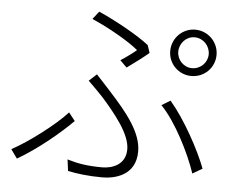

<svg xmlns="http://www.w3.org/2000/svg" viewBox="-54 -814 1107 904"><g transform="rotate(5 500.0 -362.0)"><path d="M766 -595C766 -635 798 -669 837 -669C878 -669 910 -635 910 -595C910 -556 878 -523 837 -523C798 -523 766 -556 766 -595ZM728 -595C728 -534 777 -486 837 -486C898 -486 947 -534 947 -595C947 -656 898 -705 837 -705C777 -705 728 -656 728 -595ZM498 -531 530 -499C565 -524 610 -558 632 -577L620 -613C565 -657 452 -718 379 -750L350 -713C427 -680 528 -623 572 -585C556 -571 526 -549 498 -531ZM291 -44 298 10C341 19 394 26 462 26C516 26 619 6 619 -110C619 -199 548 -287 463 -380C441 -404 416 -432 394 -455L358 -422C382 -398 410 -371 431 -348C493 -277 567 -188 567 -116C567 -40 500 -21 457 -21C386 -21 340 -29 291 -44ZM882 -29 928 -56C896 -141 822 -278 750 -362L709 -337C780 -264 851 -122 882 -29ZM309 -227 279 -265C224 -204 103 -112 23 -69L53 -27C145 -80 250 -167 309 -227Z"/></g></svg>

Font: Noto Sans HK Light
Style: Regular
Weight: 300
Designer: Ryoko NISHIZUKA 西塚涼子 (kana, bopomofo & ideographs); Paul D. Hunt (Latin, Greek & Cyrillic); Sandoll Communications 산돌커뮤니
Foundry: Adobe
Version: Version 2.004;hotconv 1.0.118;makeotfexe 2.5.65603